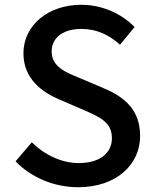

<svg xmlns="http://www.w3.org/2000/svg" viewBox="-20 -748 648 803"><path d="M307 35C468 35 566 -61 566 -179C566 -287 503 -341 416 -378L315 -421C255 -445 196 -469 196 -533C196 -591 245 -627 320 -627C385 -627 436 -602 482 -561L543 -635C487 -692 406 -728 320 -728C180 -728 78 -641 78 -525C78 -418 157 -362 228 -332L330 -288C398 -258 448 -237 448 -170C448 -108 398 -66 309 -66C238 -66 166 -100 113 -153L45 -73C112 -5 206 35 307 35Z"/></svg>

Font: コーポレート・ロゴ ver3 Medium
Style: Regular
Weight: 500
Designer: [KANA_main] LOGOTYPE.JP [Source Han Sans] Ryoko NISHIZUKA 西塚涼子 (kana, bopomofo & ideographs); Paul D. Hunt (Latin, Greek
Version: Version 12.001;FEAKit 1.0